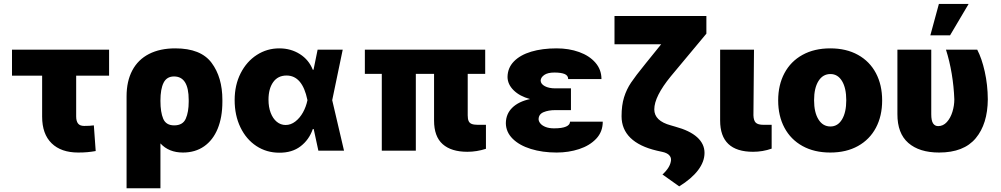

<svg xmlns="http://www.w3.org/2000/svg" viewBox="-20 -791 5255 1008"><path d="M552.7 -393.6H379.9V-179.7Q379.9 -155.3 389.6 -142.6Q399.4 -129.9 421.9 -129.9Q438.5 -129.9 449.2 -130.6Q460 -131.3 472.7 -132.8L482.4 2Q460 5.9 439.5 7.8Q418.9 9.8 390.6 9.8Q300.8 9.8 251 -38.8Q201.2 -87.4 201.2 -178.7V-393.6H43V-530.3H552.7Z M900.4 -537.1Q1034.2 -537.1 1090.8 -461.2Q1147.5 -385.3 1147.5 -266.6V-256.8Q1147.5 -175.3 1122.8 -115.2Q1098.1 -55.2 1051.5 -22.7Q1004.9 9.8 940.4 9.8Q866.2 9.8 822.3 -38.1V197.3H644.5V-285.2Q644.5 -364.7 674.6 -421.4Q704.6 -478 762.2 -507.6Q819.8 -537.1 900.4 -537.1ZM894.5 -132.8Q939.9 -132.8 955.3 -168Q970.7 -203.1 970.7 -256.8V-266.6Q970.7 -389.6 893.6 -389.6Q855.5 -389.6 838.9 -356.7Q822.3 -323.7 822.3 -262.7V-260.7Q822.3 -202.1 836.9 -167.5Q851.6 -132.8 894.5 -132.8Z M1211.9 -265.6Q1211.9 -344.7 1243.4 -406.5Q1274.9 -468.3 1328.4 -502.7Q1381.8 -537.1 1446.3 -537.1Q1506.8 -537.1 1554.2 -507.1Q1601.6 -477.1 1622.1 -424.8H1626L1647.5 -530.3H1779.3L1724.1 -265.1L1786.1 0H1651.4L1627 -113.3H1622.1Q1603 -57.6 1558.3 -23.2Q1513.7 11.2 1446.3 10.7Q1379.4 10.7 1325.9 -24.4Q1272.5 -59.6 1242.2 -122.6Q1211.9 -185.5 1211.9 -265.6ZM1479.5 -134.8Q1506.8 -134.8 1530.5 -153.1Q1554.2 -171.4 1570.6 -200.9Q1586.9 -230.5 1593.8 -263.7L1594.2 -265.1L1593.8 -266.6Q1567.4 -394.5 1484.4 -394.5Q1439 -394.5 1414.3 -359.9Q1389.6 -325.2 1389.6 -267.6Q1389.6 -229 1401.1 -198.7Q1412.6 -168.5 1433.1 -151.6Q1453.6 -134.8 1479.5 -134.8Z M2527.3 -403.3H2435.5V-185.5Q2435.5 -166.5 2440.2 -155.8Q2444.8 -145 2456.3 -140.4Q2467.8 -135.7 2489.3 -135.7H2531.2V-9.8Q2482.9 5.9 2433.6 5.9Q2349.1 5.9 2304 -34.2Q2258.8 -74.2 2258.8 -158.2V-403.3H2163.1V0H1984.4V-403.3H1895.5V-530.3H2527.3Z M2762.7 -271Q2708.5 -285.6 2676.8 -316.9Q2645 -348.1 2644.5 -386.7Q2645 -434.6 2678 -468.5Q2710.9 -502.4 2769 -519.8Q2827.1 -537.1 2902.3 -537.1Q2966.8 -537.1 3020.5 -517.8Q3074.2 -498.5 3106 -461.9Q3137.7 -425.3 3137.7 -376H2962.9Q2962.9 -395 2943.8 -402.6Q2924.8 -410.2 2890.6 -410.2Q2855.5 -410.2 2837.4 -397.5Q2819.3 -384.8 2818.4 -368.2Q2818.8 -350.1 2840.3 -338.6Q2861.8 -327.1 2895.5 -327.1H2977.5V-212.9H2895.5Q2859.4 -212.9 2833.7 -202.1Q2808.1 -191.4 2807.6 -165Q2808.1 -153.3 2817.4 -142.3Q2826.7 -131.3 2844.7 -124.3Q2862.8 -117.2 2888.7 -117.2Q2931.2 -117.2 2951.9 -126.5Q2972.7 -135.7 2972.7 -152.3H3144.5Q3144.5 -99.1 3110.1 -62.7Q3075.7 -26.4 3020.5 -8.3Q2965.3 9.8 2902.3 9.8Q2827.6 9.8 2767.1 -9Q2706.5 -27.8 2671.4 -62.7Q2636.2 -97.7 2635.7 -144.5Q2636.2 -192.9 2669.2 -225.3Q2702.1 -257.8 2762.7 -271Z M3688.5 -614.3 3502 -390.6Q3415 -284.2 3415 -216.8Q3415 -156.2 3502 -132.8L3525.4 -126Q3601.1 -105.5 3639.9 -70.6Q3678.7 -35.6 3678.7 11.7Q3678.7 57.6 3645 102.3Q3611.3 147 3545.9 187.5L3458 125Q3499.5 87.4 3502.9 49.8Q3503.9 34.2 3492.4 22.9Q3481 11.7 3459 6.8L3428.7 0Q3336.9 -21.5 3290 -67.1Q3243.2 -112.8 3243.2 -180.7Q3243.2 -238.3 3256.3 -280.3Q3269.5 -322.3 3293 -357.2Q3316.4 -392.1 3365.2 -452.1L3373 -461.9L3451.2 -558.6H3206.1V-707H3688.5Z M3938.5 -530.3 3935.5 -185.5Q3936.5 -157.7 3948 -146.7Q3959.5 -135.7 3989.3 -135.7H4031.2V-10.7Q3984.4 5.9 3933.6 5.9Q3760.7 5.9 3760.7 -158.2V-530.3Z M4065.4 -263.7Q4065.4 -345.2 4098.4 -407Q4131.3 -468.8 4193.1 -502.9Q4254.9 -537.1 4338.9 -537.1Q4422.9 -537.1 4484.4 -502.9Q4545.9 -468.8 4578.6 -407Q4611.3 -345.2 4611.3 -263.7Q4611.3 -182.1 4578.6 -120.4Q4545.9 -58.6 4484.4 -24.4Q4422.9 9.8 4338.9 9.8Q4254.9 9.8 4193.1 -24.4Q4131.3 -58.6 4098.4 -120.4Q4065.4 -182.1 4065.4 -263.7ZM4422.9 -264.6Q4422.9 -328.6 4400.6 -365.5Q4378.4 -402.3 4339.8 -402.3Q4299.8 -402.3 4276.9 -365.5Q4253.9 -328.6 4253.9 -264.6Q4253.9 -201.2 4276.9 -164.1Q4299.8 -127 4339.8 -127Q4378.4 -127 4400.6 -164.1Q4422.9 -201.2 4422.9 -264.6Z M4869.1 -530.3V-191.4Q4869.1 -157.2 4878.7 -143.1Q4888.2 -128.9 4905.3 -128.9Q4931.6 -128.9 4950.9 -150.1Q4970.2 -171.4 4980.2 -203.9Q4990.2 -236.3 4990.2 -269.5Q4987.8 -335.4 4976.6 -403.3Q4965.3 -471.2 4946.3 -530.3H5110.4Q5134.3 -484.9 5149.9 -415.3Q5165.5 -345.7 5166 -269.5Q5165 -140.1 5102.5 -65.2Q5040 9.8 4910.2 9.8Q4806.6 9.8 4748.8 -40.5Q4690.9 -90.8 4691.4 -192.4V-530.3ZM4909.2 -770.5H5065.4L4967.8 -605.5H4864.3Z"/></svg>

Font: Pretendard JP Black
Style: Regular
Weight: 900
Designer: Base glyphs from Inter by Rasmus Andersson; Hangeul glyphs from Noto Sans CJK(Source Han Sans) by Jang Soo-young and Kan
Foundry: Kil Hyung-jin
Version: Version 1.309